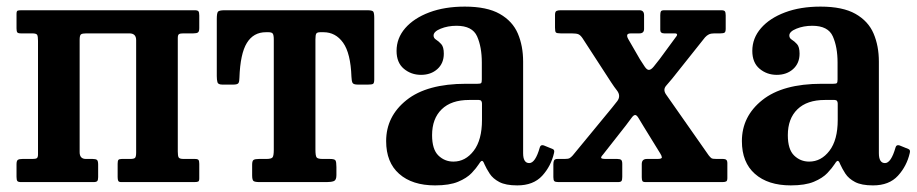

<svg xmlns="http://www.w3.org/2000/svg" viewBox="-20 -551 2774 581"><path d="M221 -90.5Q221 -70 240 -70H260.5Q270 -70 273.5 -67Q277 -64 277 -53V-15Q277 -6 274.2 -3Q271.5 0 263 0H44Q35 0 32.5 -3.2Q30 -6.5 30 -16V-54Q30 -64.5 34 -67.2Q38 -70 48 -70H78Q87.5 -70 91.2 -72.2Q95 -74.5 95 -84V-427.5Q95 -441 92.5 -445.5Q90 -450 77 -450H43Q34.5 -450 32.2 -453.2Q30 -456.5 30 -465V-509Q30 -517.5 33.5 -518.8Q37 -520 45.5 -520H569Q578 -520 580.5 -516.8Q583 -513.5 583 -504V-466Q583 -455.5 579 -452.8Q575 -450 565 -450H535Q525.5 -450 521.8 -447.8Q518 -445.5 518 -436V-92.5Q518 -79.5 520.5 -74.8Q523 -70 536 -70H570Q578.5 -70 580.8 -66.8Q583 -63.5 583 -55V-11Q583 -3 579.5 -1.5Q576 0 567.5 0H347Q339.5 0 337.8 -3.8Q336 -7.5 336 -15.5V-55.5Q336 -64 338.2 -67Q340.5 -70 348.5 -70H374Q385 -70 388.5 -73.2Q392 -76.5 392 -89.5V-429.5Q392 -450 371.5 -450H241Q229 -450 225 -447Q221 -444 221 -430.5Z M743 -20.5V-52.5Q743 -64.5 747.5 -67.2Q752 -70 763.5 -70H785.5Q800.5 -70 804.5 -74.5Q808.5 -79 808.5 -97.5V-431Q808.5 -445.5 805.2 -449.5Q802 -453.5 792.5 -453.5H784.5Q747 -453.5 727 -421Q707 -388.5 704.5 -315.5Q704.5 -304 701.5 -299.5Q698.5 -295 685.5 -295H653Q640 -295 638 -302.2Q636 -309.5 636 -320.5V-493.5Q636 -511 639.5 -515.5Q643 -520 660 -520H1091.5Q1106.5 -520 1109.5 -515.8Q1112.5 -511.5 1112.5 -496.5V-310.5Q1112.5 -299.5 1108.8 -297.2Q1105 -295 1093.5 -295H1063Q1049 -295 1046.5 -300.8Q1044 -306.5 1043.5 -318.5Q1041 -390 1018.2 -421.8Q995.5 -453.5 959 -453.5H949Q940 -453.5 937.2 -449.5Q934.5 -445.5 934.5 -432V-98.5Q934.5 -79.5 938 -74.8Q941.5 -70 956.5 -70H978.5Q992.5 -70 995.2 -65.5Q998 -61 998 -45.5V-21Q998 -6 990.2 -3Q982.5 0 969 0H766Q751.5 0 747.2 -3.2Q743 -6.5 743 -20.5Z M1148.5 -124Q1148.5 -199 1210.2 -248.2Q1272 -297.5 1390.5 -297.5H1425Q1433.5 -297.5 1435.8 -299.5Q1438 -301.5 1438 -310.5V-362Q1438 -408.5 1423.8 -440.8Q1409.5 -473 1361.5 -473Q1335 -473 1313.5 -464.2Q1292 -455.5 1292 -443.5Q1292 -435.5 1299.8 -430.8Q1307.5 -426 1315.2 -417.5Q1323 -409 1323 -388.5Q1323 -359.5 1303.5 -342Q1284 -324.5 1254 -324.5Q1224 -324.5 1202 -343Q1180 -361.5 1180 -397Q1180 -435.5 1206.2 -465.8Q1232.5 -496 1279 -513.5Q1325.5 -531 1386.5 -531Q1453.5 -531 1492.2 -509Q1531 -487 1547 -449.5Q1563 -412 1563 -364.5V-87.5Q1563 -57.5 1581.5 -57.5Q1600 -57.5 1613.5 -105Q1616 -114 1625.5 -111L1652.5 -100Q1659 -97.5 1656.5 -88Q1647.5 -48.5 1620.8 -19.2Q1594 10 1545.5 10H1545Q1510.5 10 1491 -0.2Q1471.5 -10.5 1461.8 -25.5Q1452 -40.5 1446 -54Q1442.5 -63.5 1439 -64.2Q1435.5 -65 1429.5 -55Q1421.5 -42.5 1407 -27.2Q1392.5 -12 1366.2 -1Q1340 10 1296.5 10Q1227.5 10 1188 -24.8Q1148.5 -59.5 1148.5 -124ZM1287.5 -142Q1287.5 -99 1306.5 -80.5Q1325.5 -62 1352 -62Q1388.5 -62 1413.5 -94.8Q1438.5 -127.5 1438.5 -188V-237.5Q1438.5 -248.5 1429 -248.5H1399.5Q1345.5 -248.5 1316.5 -220.2Q1287.5 -192 1287.5 -142Z M1976 -372 2023 -436Q2035.5 -450 2021.5 -450H1990Q1978 -450 1978 -460.5V-505Q1978 -513.5 1980 -516.8Q1982 -520 1990.5 -520H2162.5Q2171 -520 2173.5 -516.8Q2176 -513.5 2176 -504.5V-464Q2176 -455 2172.8 -452.5Q2169.5 -450 2160 -450H2142Q2131.5 -450 2125.2 -447Q2119 -444 2113.5 -438L2014 -313Q2003 -299.5 1996.8 -292.8Q1990.5 -286 1990.5 -279Q1990.5 -271.5 1997 -263Q2003.5 -254.5 2013.5 -239.5L2124.5 -81Q2129.5 -74.5 2133 -72.2Q2136.5 -70 2148.5 -70H2168.5Q2181 -70 2181 -58.5V-12Q2181 -4 2177.5 -2Q2174 0 2166 0H1933.5Q1925.5 0 1923.8 -3.5Q1922 -7 1922 -15V-54.5Q1922 -70 1937.5 -70H1969Q1983 -70 1982.8 -74.8Q1982.5 -79.5 1978 -86.5L1927.5 -168.5Q1919 -182 1913 -192.5Q1907 -203 1902 -203Q1897 -203 1890.2 -193.2Q1883.5 -183.5 1874 -171.5L1804.5 -83Q1798 -76 1799.2 -73Q1800.5 -70 1814.5 -70H1848Q1856.5 -70 1859.8 -67Q1863 -64 1863 -55V-16Q1863 -7 1860.8 -3.5Q1858.5 0 1850 0H1670Q1660.5 0 1657.5 -2.8Q1654.5 -5.5 1654.5 -15V-54Q1654.5 -61.5 1656.8 -65.8Q1659 -70 1667 -70H1688.5Q1699.5 -70 1703.8 -72.5Q1708 -75 1713 -80.5L1832 -225Q1842.5 -238 1848 -245.2Q1853.5 -252.5 1853.5 -260.5Q1853.5 -269 1846.5 -277.8Q1839.5 -286.5 1829 -302.5L1743 -435Q1737 -444 1731 -447Q1725 -450 1709.5 -450H1676.5Q1665 -450 1662.2 -452.8Q1659.5 -455.5 1659.5 -467V-506Q1659.5 -515.5 1663.8 -517.8Q1668 -520 1676.5 -520H1915Q1929 -520 1929 -505V-463.5Q1929 -450 1915 -450H1890Q1878 -450 1877.8 -444.2Q1877.5 -438.5 1881 -433L1916.5 -371.5Q1924 -359.5 1930.8 -349.5Q1937.5 -339.5 1943.5 -339.5Q1950 -339.5 1958.2 -349.5Q1966.5 -359.5 1976 -372Z M2225 -124Q2225 -199 2286.8 -248.2Q2348.5 -297.5 2467 -297.5H2501.5Q2510 -297.5 2512.2 -299.5Q2514.5 -301.5 2514.5 -310.5V-362Q2514.5 -408.5 2500.2 -440.8Q2486 -473 2438 -473Q2411.5 -473 2390 -464.2Q2368.5 -455.5 2368.5 -443.5Q2368.5 -435.5 2376.2 -430.8Q2384 -426 2391.8 -417.5Q2399.5 -409 2399.5 -388.5Q2399.5 -359.5 2380 -342Q2360.5 -324.5 2330.5 -324.5Q2300.5 -324.5 2278.5 -343Q2256.5 -361.5 2256.5 -397Q2256.5 -435.5 2282.8 -465.8Q2309 -496 2355.5 -513.5Q2402 -531 2463 -531Q2530 -531 2568.8 -509Q2607.5 -487 2623.5 -449.5Q2639.5 -412 2639.5 -364.5V-87.5Q2639.5 -57.5 2658 -57.5Q2676.5 -57.5 2690 -105Q2692.5 -114 2702 -111L2729 -100Q2735.5 -97.5 2733 -88Q2724 -48.5 2697.2 -19.2Q2670.5 10 2622 10H2621.5Q2587 10 2567.5 -0.2Q2548 -10.5 2538.2 -25.5Q2528.5 -40.5 2522.5 -54Q2519 -63.5 2515.5 -64.2Q2512 -65 2506 -55Q2498 -42.5 2483.5 -27.2Q2469 -12 2442.8 -1Q2416.5 10 2373 10Q2304 10 2264.5 -24.8Q2225 -59.5 2225 -124ZM2364 -142Q2364 -99 2383 -80.5Q2402 -62 2428.5 -62Q2465 -62 2490 -94.8Q2515 -127.5 2515 -188V-237.5Q2515 -248.5 2505.5 -248.5H2476Q2422 -248.5 2393 -220.2Q2364 -192 2364 -142Z"/></svg>

Font: Besley* Narrow Semi
Style: Regular
Weight: 600
Width: 4
Designer: Owen Earl
Foundry: indestructible type*
Version: Version 3.000; ttfautohint (v1.8.3)